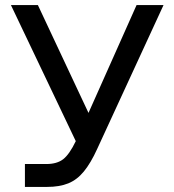

<svg xmlns="http://www.w3.org/2000/svg" viewBox="-20 -735 686 755"><path d="M78 0V-90H162Q204 -90 228.5 -109Q253 -128 278 -180L23 -715H129L328 -291L517 -715H623L362 -149Q337 -94 310 -61Q283 -28 248.5 -14Q214 0 165 0Z"/></svg>

Font: Wix Madefor Text Medium
Style: Regular
Weight: 500
Designer: Dalton Maag Ltd
Foundry: Dalton Maag Ltd
Version: Version 3.100